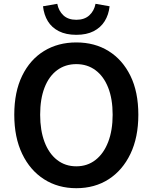

<svg xmlns="http://www.w3.org/2000/svg" viewBox="-20 -975 802 1009"><path d="M381 14Q285 14 211.5 -33Q138 -80 96.5 -166.5Q55 -253 55 -372Q55 -492 96.5 -577Q138 -662 211.5 -707Q285 -752 381 -752Q478 -752 551 -706.5Q624 -661 665.5 -576.5Q707 -492 707 -372Q707 -253 665.5 -166.5Q624 -80 551 -33Q478 14 381 14ZM381 -101Q439 -101 482 -134.5Q525 -168 548.5 -229Q572 -290 572 -372Q572 -455 548.5 -514.5Q525 -574 482 -606Q439 -638 381 -638Q323 -638 280 -606Q237 -574 214 -514.5Q191 -455 191 -372Q191 -290 214 -229Q237 -168 280 -134.5Q323 -101 381 -101ZM381 -792Q327 -792 289.5 -811Q252 -830 231.5 -863.5Q211 -897 206 -942L281 -955Q288 -918 313 -894.5Q338 -871 381 -871Q424 -871 449.5 -894.5Q475 -918 482 -955L556 -942Q551 -897 530 -863.5Q509 -830 472 -811Q435 -792 381 -792Z"/></svg>

Font: Noto Sans TC SemiBold
Style: Regular
Weight: 600
Designer: Ryoko NISHIZUKA  (kana, bopomofo & ideographs); Paul D. Hunt (Latin, Greek & Cyrillic); Sandoll Communications , Soo-you
Foundry: Adobe
Version: Version 2.004-H2;hotconv 1.0.118;makeotfexe 2.5.65603